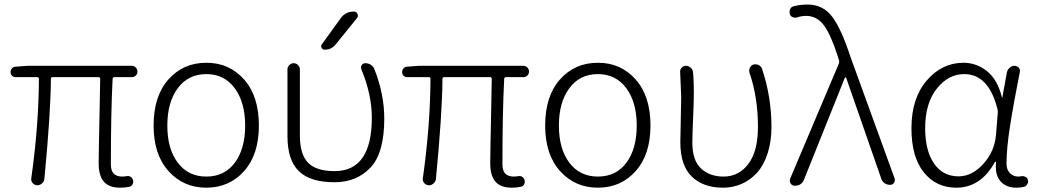

<svg xmlns="http://www.w3.org/2000/svg" viewBox="-20 -828 4648 860"><path d="M518.6 12.7Q468.8 12.7 445.3 -14.2Q421.9 -41 421.9 -97.7Q421.9 -126 423.3 -189.9Q424.8 -253.9 426.3 -339.4Q427.7 -424.8 428.7 -474.6Q428.7 -482.4 421.9 -482.4H214.8Q208 -482.4 208 -474.6Q207 -319.3 178.7 -26.4Q177.7 -14.6 168 -6.3Q158.2 2 146.5 2Q133.8 1 126 -8.3Q118.2 -17.6 120.1 -29.3Q153.3 -264.6 154.3 -474.6Q154.3 -482.4 146.5 -482.4H49.8Q40 -482.4 33.7 -488.8Q27.3 -495.1 27.3 -504.9Q27.3 -514.6 33.7 -522Q40 -529.3 49.8 -529.3L101.6 -533.2H570.3Q581.1 -533.2 588.4 -525.4Q595.7 -517.6 595.7 -507.3Q595.7 -497.1 588.4 -489.7Q581.1 -482.4 570.3 -482.4H492.2Q485.4 -482.4 484.4 -474.6Q476.6 -321.3 476.6 -91.8Q476.6 -63.5 489.3 -50.3Q502 -37.1 528.3 -37.1Q535.2 -37.1 548.8 -39.1Q558.6 -41 566.4 -35.2Q574.2 -29.3 576.2 -19.5Q578.1 -9.8 573.2 -1.5Q568.4 6.8 558.6 8.8Q539.1 12.7 518.6 12.7Z M904.3 12.7Q801.8 12.7 734.9 -61.5Q668 -135.7 668 -265.6Q668 -397.5 734.4 -472.2Q800.8 -546.9 904.3 -546.9Q1006.8 -546.9 1073.2 -472.2Q1139.6 -397.5 1139.6 -265.6Q1139.6 -135.7 1073.2 -61.5Q1006.8 12.7 904.3 12.7ZM904.3 -37.1Q985.4 -37.1 1031.7 -99.1Q1078.1 -161.1 1078.1 -265.6Q1078.1 -370.1 1031.2 -433.1Q984.4 -496.1 904.3 -496.1Q823.2 -496.1 776.4 -433.1Q729.5 -370.1 729.5 -265.6Q729.5 -161.1 776.4 -99.1Q823.2 -37.1 904.3 -37.1Z M1505.9 -746.1Q1527.3 -776.4 1565.4 -776.4Q1576.2 -776.4 1581.1 -766.1Q1585.9 -755.9 1579.1 -747.1L1483.4 -628.9Q1464.8 -605.5 1434.6 -605.5Q1424.8 -605.5 1420.4 -613.8Q1416 -622.1 1421.9 -629.9ZM1478.5 -11.7Q1369.1 -11.7 1318.4 -61.5Q1267.6 -111.3 1267.6 -217.8V-517.6Q1267.6 -528.3 1275.9 -536.6Q1284.2 -544.9 1295.4 -544.9Q1306.6 -544.9 1314.9 -536.6Q1323.2 -528.3 1323.2 -517.6V-221.7Q1323.2 -136.7 1359.9 -99.1Q1396.5 -61.5 1478.5 -61.5Q1645.5 -61.5 1645.5 -300.8Q1645.5 -404.3 1598.6 -517.6Q1594.7 -527.3 1600.1 -536.1Q1605.5 -544.9 1616.2 -544.9Q1629.9 -544.9 1641.1 -537.6Q1652.3 -530.3 1657.2 -517.6Q1701.2 -406.2 1701.2 -296.9Q1701.2 -142.6 1639.2 -77.1Q1577.1 -11.7 1478.5 -11.7Z M2272.5 12.7Q2222.7 12.7 2199.2 -14.2Q2175.8 -41 2175.8 -97.7Q2175.8 -126 2177.2 -189.9Q2178.7 -253.9 2180.2 -339.4Q2181.6 -424.8 2182.6 -474.6Q2182.6 -482.4 2175.8 -482.4H1968.8Q1961.9 -482.4 1961.9 -474.6Q1960.9 -319.3 1932.6 -26.4Q1931.6 -14.6 1921.9 -6.3Q1912.1 2 1900.4 2Q1887.7 1 1879.9 -8.3Q1872.1 -17.6 1874 -29.3Q1907.2 -264.6 1908.2 -474.6Q1908.2 -482.4 1900.4 -482.4H1803.7Q1793.9 -482.4 1787.6 -488.8Q1781.2 -495.1 1781.2 -504.9Q1781.2 -514.6 1787.6 -522Q1793.9 -529.3 1803.7 -529.3L1855.5 -533.2H2324.2Q2335 -533.2 2342.3 -525.4Q2349.6 -517.6 2349.6 -507.3Q2349.6 -497.1 2342.3 -489.7Q2335 -482.4 2324.2 -482.4H2246.1Q2239.3 -482.4 2238.3 -474.6Q2230.5 -321.3 2230.5 -91.8Q2230.5 -63.5 2243.2 -50.3Q2255.9 -37.1 2282.2 -37.1Q2289.1 -37.1 2302.7 -39.1Q2312.5 -41 2320.3 -35.2Q2328.1 -29.3 2330.1 -19.5Q2332 -9.8 2327.1 -1.5Q2322.3 6.8 2312.5 8.8Q2293 12.7 2272.5 12.7Z M2658.2 12.7Q2555.7 12.7 2488.8 -61.5Q2421.9 -135.7 2421.9 -265.6Q2421.9 -397.5 2488.3 -472.2Q2554.7 -546.9 2658.2 -546.9Q2760.7 -546.9 2827.1 -472.2Q2893.6 -397.5 2893.6 -265.6Q2893.6 -135.7 2827.1 -61.5Q2760.7 12.7 2658.2 12.7ZM2658.2 -37.1Q2739.3 -37.1 2785.6 -99.1Q2832 -161.1 2832 -265.6Q2832 -370.1 2785.2 -433.1Q2738.3 -496.1 2658.2 -496.1Q2577.1 -496.1 2530.3 -433.1Q2483.4 -370.1 2483.4 -265.6Q2483.4 -161.1 2530.3 -99.1Q2577.1 -37.1 2658.2 -37.1Z M3217.8 12.7Q3129.9 12.7 3078.6 -37.1Q3027.3 -86.9 3027.3 -191.4Q3027.3 -224.6 3029.3 -293Q3031.2 -361.3 3031.2 -394.5L3026.4 -507.8Q3026.4 -517.6 3033.2 -524.4Q3040 -533.2 3051.8 -533.2Q3064.5 -533.2 3073.7 -524.9Q3083 -516.6 3084 -504.9Q3087.9 -470.7 3087.9 -412.1Q3087.9 -377.9 3084.5 -298.8Q3081.1 -219.7 3081.1 -189.5Q3081.1 -109.4 3120.1 -73.2Q3159.2 -37.1 3220.7 -37.1Q3289.1 -37.1 3332 -93.8Q3375 -150.4 3375 -259.8Q3375 -392.6 3336.9 -502.9Q3334 -514.6 3339.4 -525.4Q3344.7 -536.1 3355.5 -539.1Q3360.4 -540 3364.3 -540Q3372.1 -540 3378.9 -536.1Q3389.6 -531.2 3393.6 -518.6Q3435.5 -393.6 3435.5 -259.8Q3435.5 -194.3 3418.5 -141.6Q3401.4 -88.9 3372.1 -55.7Q3342.8 -22.5 3303.2 -4.9Q3263.7 12.7 3217.8 12.7Z M3580.1 -20.5Q3574.2 -7.8 3562.5 -1Q3553.7 3.9 3543 3.9Q3540 3.9 3538.1 3.9Q3526.4 2.9 3520.5 -7.8Q3517.6 -13.7 3517.6 -18.6Q3517.6 -23.4 3519.5 -28.3L3737.3 -543Q3740.2 -549.8 3738.3 -556.6L3732.4 -576.2Q3702.1 -670.9 3670.9 -713.9Q3639.6 -756.8 3590.8 -756.8Q3570.3 -756.8 3550.8 -750Q3540 -747.1 3530.8 -751Q3521.5 -754.9 3517.6 -764.6Q3516.6 -769.5 3516.6 -774.4Q3516.6 -780.3 3518.6 -786.1Q3523.4 -796.9 3534.2 -799.8Q3562.5 -807.6 3597.7 -807.6Q3667 -807.6 3708 -752.4Q3749 -697.3 3789.1 -574.2L3987.3 -28.3Q3988.3 -24.4 3988.3 -21.5Q3988.3 -14.6 3984.4 -8.8Q3977.5 0 3966.8 0Q3953.1 0 3941.9 -7.8Q3930.7 -15.6 3926.8 -29.3L3770.5 -478.5Q3769.5 -481.4 3767.1 -481.4Q3764.6 -481.4 3763.7 -478.5Z M4263.7 12.7Q4172.9 12.7 4117.7 -56.2Q4062.5 -125 4062.5 -253.9Q4062.5 -387.7 4130.9 -467.3Q4199.2 -546.9 4295.9 -546.9Q4353.5 -546.9 4400.9 -509.3Q4448.2 -471.7 4467.8 -391.6Q4467.8 -390.6 4468.8 -390.6Q4469.7 -390.6 4469.7 -391.6L4490.2 -504.9Q4493.2 -516.6 4502.9 -524.9Q4512.7 -533.2 4524.4 -533.2Q4536.1 -533.2 4543.5 -524.4Q4550.8 -515.6 4547.9 -504.9Q4520.5 -368.2 4504.4 -265.1Q4488.3 -162.1 4488.3 -94.7Q4488.3 -68.4 4503.4 -52.7Q4518.6 -37.1 4541 -37.1Q4547.9 -37.1 4556.6 -39.1Q4565.4 -40 4573.7 -35.6Q4582 -31.2 4584 -22.5Q4585 -18.6 4585 -15.6Q4585 -8.8 4581.1 -2.9Q4576.2 6.8 4566.4 8.8Q4550.8 12.7 4532.2 12.7Q4486.3 12.7 4460.9 -16.6Q4440.4 -41 4440.4 -81.1Q4440.4 -90.8 4441.4 -101.6Q4441.4 -103.5 4439.5 -103.5Q4437.5 -103.5 4436.5 -102.5Q4373 12.7 4263.7 12.7ZM4273.4 -38.1Q4334 -38.1 4384.8 -94.2Q4435.5 -150.4 4441.4 -225.6L4449.2 -323.2Q4450.2 -331.1 4448.2 -337.9Q4409.2 -496.1 4298.8 -496.1Q4227.5 -496.1 4175.8 -430.7Q4124 -365.2 4124 -253.9Q4124 -153.3 4163.6 -95.7Q4203.1 -38.1 4273.4 -38.1Z"/></svg>

Font: Gen Jyuu Gothic P Light
Style: Regular
Weight: 200
Designer: [Source Han Sans]
Ryoko NISHIZUKA  (kana & ideographs); Paul D. Hunt (Latin, Greek & Cyrillic); Wenlong ZHANG  (bopomofo
Version: Version 1.002.20150607